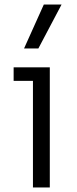

<svg xmlns="http://www.w3.org/2000/svg" viewBox="-20 -825 339 845"><path d="M148.9 -611.8H85.9L172.9 -805.2H251ZM199.2 0H125V-469.2H40V-528.8H199.2Z"/></svg>

Font: Sora Light
Style: Regular
Weight: 300
Designer: Jonathan Barnbrook, Julián Moncada
Foundry: Barnbrook Fonts
Version: Version 2.000